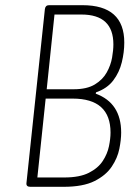

<svg xmlns="http://www.w3.org/2000/svg" viewBox="-20 -720 514 740"><path d="M97 0Q80 0 82 -15L153 -685Q155 -700 169 -700H298Q459 -700 459 -556Q459 -519 449.5 -480Q440 -441 416.5 -410Q393 -379 350 -364L349 -359Q447 -323 447 -209Q447 -182 440 -146.5Q433 -111 410.5 -77.5Q388 -44 344 -22Q300 0 225 0ZM160 -376H264Q315 -376 345.5 -394.5Q376 -413 391.5 -441Q407 -469 412 -498Q417 -527 417 -549Q417 -664 294 -664H190ZM124 -36H228Q287 -36 322.5 -54Q358 -72 376 -99.5Q394 -127 400 -156.5Q406 -186 406 -209Q406 -340 260 -340H156Z"/></svg>

Font: Asap Condensed Condensed Thin
Style: Italic
Weight: 100
Width: 3
Italic angle: -6°
Designer: Pablo Cosgaya
Foundry: Omnibus-Type
Version: Version 3.001; ttfautohint (v1.8.4.7-5d5b)